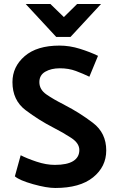

<svg xmlns="http://www.w3.org/2000/svg" viewBox="-20 -923 592 956"><path d="M108 -903H231L298 -838L364 -903H483L331 -739H260ZM83 -150Q114 -134 162 -118Q210 -102 253 -102Q314 -102 344.5 -121Q375 -140 375 -176Q375 -210 334.5 -236.5Q294 -263 245 -288Q173 -325 107.5 -374.5Q42 -424 42 -514Q42 -591 103 -643.5Q164 -696 276 -696Q327 -696 378 -680Q429 -664 468 -645L425 -541Q394 -556 358 -569.5Q322 -583 278 -583Q235 -583 205.5 -566Q176 -549 176 -514Q176 -477 211.5 -452.5Q247 -428 297 -403L304 -399Q376 -362 442.5 -311.5Q509 -261 509 -174Q509 -93 443.5 -40Q378 13 255 13Q212 13 144.5 -6Q77 -25 54 -45Z"/></svg>

Font: Palanquin Dark
Style: Regular
Weight: 400
Designer: Pria Ravichandran
Version: Version 1.000